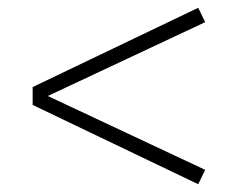

<svg xmlns="http://www.w3.org/2000/svg" viewBox="-20 -582 618 494"><path d="M64 -312V-358L490 -562L508 -525L103 -335L508 -145L490 -108Z"/></svg>

Font: Oxanium ExtraLight
Style: Regular
Weight: 200
Designer: Severin Meyer
Version: Version 2.000